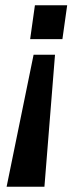

<svg xmlns="http://www.w3.org/2000/svg" viewBox="-20 -530 311 726"><path d="M188 -323 148 176H5L107 -323ZM234 -510 216 -382H94L112 -510Z"/></svg>

Font: Chivo Medium
Style: Italic
Weight: 500
Italic angle: -8.05°
Designer: Hector Gatti
Foundry: Omnibus-Type
Version: Version 2.002